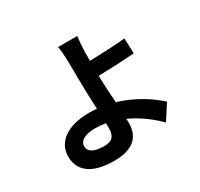

<svg xmlns="http://www.w3.org/2000/svg" viewBox="-174 -1019 1348 1294"><g transform="rotate(-30 500.0 -372.0)"><path d="M444 -159C444 -94 421 -65 357 -65C288 -65 238 -83 238 -132C238 -174 284 -200 361 -200C389 -200 417 -197 443 -193C444 -180 444 -168 444 -159ZM872 -113C804 -177 697 -245 571 -283C566 -356 562 -434 560 -494C640 -496 758 -500 841 -508L836 -626C754 -617 638 -613 560 -611C560 -636 560 -661 560 -683C562 -722 565 -770 569 -799H420C426 -774 429 -732 430 -683C431 -641 432 -582 432 -522C432 -470 436 -385 439 -308C420 -310 400 -311 380 -311C198 -311 110 -229 110 -126C110 9 226 55 367 55C533 55 578 -29 578 -116C578 -126 578 -137 577 -150C665 -110 740 -51 796 5Z"/></g></svg>

Font: Source Han Sans Old Style Bold
Style: Regular
Weight: 700
Designer: Ryoko NISHIZUKA (kana & ideographs); Paul D. Hunt (Latin, Greek & Cyrillic); Wenlong ZHANG (bopomofo); Sandoll Communica
Foundry: Adobe Systems Incorporated
Version: Version 1.004;PS 1.004;hotconv 1.0.81;makeotf.lib2.5.63406